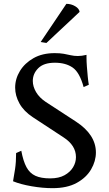

<svg xmlns="http://www.w3.org/2000/svg" viewBox="-20 -971 568 1001"><path d="M443 -529 416 -517Q395 -594 358.5 -619Q322 -644 266 -644Q208 -644 179.5 -615.5Q151 -587 151 -549Q151 -520 168 -491Q185 -462 218 -440L376 -337Q480 -269 480 -176Q480 -131 455 -88Q430 -45 380 -17.5Q330 10 254 10Q202 10 144.5 0Q87 -10 48 -26Q53 -53 58.5 -89.5Q64 -126 64 -173L91 -185Q101 -131 118 -99.5Q135 -68 164.5 -54.5Q194 -41 241 -41Q287 -41 316.5 -57.5Q346 -74 361 -99Q376 -124 376 -152Q376 -213 311 -255L151 -360Q104 -391 81.5 -431.5Q59 -472 59 -514Q59 -560 84 -601Q109 -642 155 -668Q201 -694 265 -694Q293 -694 312.5 -690.5Q332 -687 349 -683Q366 -679 386 -679Q406 -679 431 -685V-670Q431 -650 433 -623.5Q435 -597 437.5 -571.5Q440 -546 443 -529ZM395 -909 222 -747 192 -752 326 -951Q351 -951 372 -938.5Q393 -926 395 -909Z"/></svg>

Font: Average
Style: Regular
Weight: 400
Designer: Eduardo Tunni
Foundry: Eduardo Rodriguez Tunni
Version: Version 1.003; ttfautohint (v1.8.4.7-5d5b)